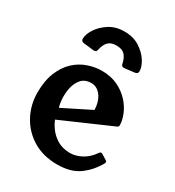

<svg xmlns="http://www.w3.org/2000/svg" viewBox="-163 -749 779 856"><g transform="rotate(30 226.5 -321.0)"><path d="M443 -98Q415 -49 372.5 -19Q330 11 262 11Q189 11 136 -21.5Q83 -54 54.5 -107.5Q26 -161 26 -224Q26 -285 44 -328.5Q62 -372 91 -399Q120 -426 156 -438.5Q192 -451 228 -451Q274 -451 309.5 -434Q345 -417 369 -390.5Q393 -364 405 -334.5Q417 -305 417 -280Q417 -278 416.5 -276Q416 -274 414 -272Q412 -270 409 -269L102 -135L93 -187L341 -311L275 -225Q289 -268 283.5 -303Q278 -338 259 -359Q240 -380 214 -380Q180 -380 162 -358Q144 -336 138.5 -304.5Q133 -273 136.5 -243.5Q140 -214 148 -200L150 -170Q158 -143 176.5 -118Q195 -93 222 -77.5Q249 -62 286 -62Q315 -62 345 -78Q375 -94 397 -126Q404 -137 413 -131L441 -114Q449 -109 443 -98ZM227 -653Q273 -653 305.5 -632Q338 -611 355.5 -583Q373 -555 373 -532Q373 -525 368.5 -521.5Q364 -518 358 -517Q345 -516 328 -513.5Q311 -511 304 -511Q298 -511 294.5 -514Q291 -517 290 -524Q284 -552 270 -566.5Q256 -581 227 -581Q199 -581 185 -566.5Q171 -552 165 -524Q164 -517 160.5 -514Q157 -511 151 -511Q144 -511 127 -513.5Q110 -516 96 -517Q81 -519 81 -532Q81 -555 99 -583Q117 -611 149.5 -632Q182 -653 227 -653Z"/></g></svg>

Font: Young Serif Light
Style: Regular
Weight: 300
Designer: Bastien Sozeau
Foundry: NBR — Bastien Sozeau
Version: Version 5.001